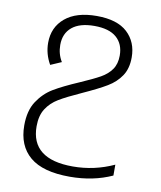

<svg xmlns="http://www.w3.org/2000/svg" viewBox="-87 -611 773 921"><g transform="rotate(10 300.0 -151.0)"><path d="M58 35Q58 -37 88 -82.5Q118 -128 162 -154.5Q206 -181 285 -215Q347 -242 380 -260.5Q413 -279 432 -306Q451 -333 451 -374Q451 -430 415 -461.5Q379 -493 307 -493Q236 -493 198.5 -462Q161 -431 161 -375Q161 -331 183 -295L130 -272Q102 -321 102 -375Q102 -451 156.5 -496.5Q211 -542 310 -542Q410 -542 459.5 -496Q509 -450 509 -375Q509 -321 485 -285Q461 -249 420 -224.5Q379 -200 304 -166Q233 -134 196.5 -112Q160 -90 138.5 -56.5Q117 -23 117 29Q117 189 321 189Q426 189 521 145V198Q429 240 315 240Q184 240 121 187Q58 134 58 35Z"/></g></svg>

Font: Noto Sans Mono UI Light
Style: Regular
Weight: 300
Monospace: yes
Designer: Monotype Design team
Foundry: Monotype Imaging Inc.
Version: Version 1.000